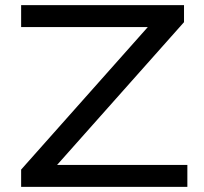

<svg xmlns="http://www.w3.org/2000/svg" viewBox="-20 -725 791 745"><path d="M62 0V-67L590 -661L601 -620H62V-705H694V-639L165 -44L154 -85H707V0Z"/></svg>

Font: Nunito Sans 7pt Expanded
Style: Regular
Weight: 400
Width: 7
Designer: Vernon Adams
Foundry: Vernon Adams
Version: Version 3.101;gftools[0.9.27]